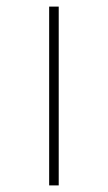

<svg xmlns="http://www.w3.org/2000/svg" viewBox="-20 -562 327 582"><path d="M129 0V-542H158V0Z"/></svg>

Font: Noto Serif Tamil Thin
Style: Regular
Weight: 100
Designer: Indian Type Foundry, Tom Grace, and the Monotype Design Team
Foundry: Monotype Imaging Inc.
Version: Version 2.004; ttfautohint (v1.8.4.7-5d5b)